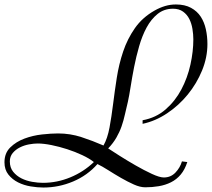

<svg xmlns="http://www.w3.org/2000/svg" viewBox="-24 -790 948 859"><path d="M763 -770Q803 -770 830.5 -755Q858 -740 874 -715.5Q890 -691 897 -659Q904 -627 904 -593Q904 -533 880 -474.5Q856 -416 816 -367Q776 -318 723.5 -283Q671 -248 614 -236V-252Q674 -263 717 -300.5Q760 -338 787.5 -390Q815 -442 828 -501Q841 -560 841 -614Q841 -636 837 -660.5Q833 -685 823 -705Q813 -725 795 -738Q777 -751 750 -751Q710 -751 681 -727.5Q652 -704 632 -667Q612 -630 598.5 -583Q585 -536 576 -490Q567 -444 560.5 -402.5Q554 -361 548 -334Q541 -306 535 -278.5Q529 -251 520 -225Q511 -199 496.5 -174Q482 -149 460 -126Q478 -114 512 -92.5Q546 -71 583.5 -49.5Q621 -28 655.5 -12Q690 4 709 4Q740 4 761 -18Q782 -40 790 -68L814 -65Q803 -31 784.5 -9Q766 13 741 25.5Q716 38 686.5 43Q657 48 626 48Q603 48 575 35.5Q547 23 517.5 6Q488 -11 460.5 -28.5Q433 -46 412 -56Q367 -5 303 22Q239 49 170 49Q144 49 113.5 44Q83 39 57 26Q31 13 13.5 -9Q-4 -31 -4 -64Q-4 -105 22 -130.5Q48 -156 85.5 -170Q123 -184 164 -188.5Q205 -193 236 -193Q290 -193 340.5 -176.5Q391 -160 439 -139Q457 -171 466 -219.5Q475 -268 482 -324.5Q489 -381 498.5 -442Q508 -503 527 -559.5Q546 -616 579.5 -664Q613 -712 668 -743Q691 -756 714.5 -763Q738 -770 763 -770ZM20 -68Q20 -40 35 -21.5Q50 -3 72 8Q94 19 120 23.5Q146 28 168 28Q231 28 290.5 3.5Q350 -21 396 -65Q376 -81 344 -96Q312 -111 276.5 -122.5Q241 -134 206 -141Q171 -148 145 -148Q127 -148 105.5 -144Q84 -140 65 -130.5Q46 -121 33 -105.5Q20 -90 20 -68Z"/></svg>

Font: Lucien Schoenschriftv CAT
Style: Regular
Weight: 400
Designer: Lucian Bernhard 1928
Foundry: CAT-Fonts Peter Wiegel
Version: Version 1.000